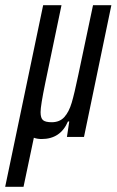

<svg xmlns="http://www.w3.org/2000/svg" viewBox="-73 -530 451 743"><path d="M358 -510 252 0H186L195 -60H190Q161 8 88 8Q71 8 58 3L18 193H-53L94 -510H165L102 -208Q84 -121 84 -96Q84 -73 93.5 -65Q103 -57 127 -57Q158 -57 176 -77Q194 -97 204.5 -132.5Q215 -168 230 -240L287 -510Z"/></svg>

Font: Saira Ultra Condensed Medium
Style: Italic
Weight: 500
Width: 1
Italic angle: -12°
Designer: Hector Gatti with collaboration of the Omnibus-Type team
Foundry: Omnibus-Type
Version: Version 1.001; ttfautohint (v1.8)